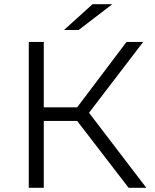

<svg xmlns="http://www.w3.org/2000/svg" viewBox="-20 -901 742 921"><path d="M519 -881 357 -757H287L424 -881ZM597 0 350 -321H190V0H118V-700H190V-386H350L587 -700H667L407 -360L682 0Z"/></svg>

Font: Montserrat Alternates
Style: Regular
Weight: 400
Designer: Julieta Ulanovsky
Foundry: Julieta Ulanovsky
Version: Version 7.200;PS 007.200;hotconv 1.0.88;makeotf.lib2.5.64775